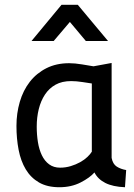

<svg xmlns="http://www.w3.org/2000/svg" viewBox="-20 -775 563 805"><path d="M448 -113Q453 -87 469.5 -76.5Q486 -66 509 -62L504 10Q453 8 421.5 -8Q390 -24 376 -52Q357 -30 318 -10Q279 10 229 10Q178 10 143.5 -10Q109 -30 88 -65Q67 -100 58 -147Q49 -194 49 -247Q49 -300 63 -348Q77 -396 105 -432Q133 -468 174.5 -489Q216 -510 270 -510Q294 -510 324 -505Q354 -500 372 -497L448 -511ZM232 -72Q255 -72 276.5 -78.5Q298 -85 316 -95Q334 -105 346.5 -117Q359 -129 365 -139V-425Q351 -427 325.5 -431Q300 -435 278 -435Q240 -435 213 -420Q186 -405 168.5 -378.5Q151 -352 142.5 -317.5Q134 -283 134 -244Q134 -210 139 -179Q144 -148 155.5 -124Q167 -100 186 -86Q205 -72 232 -72ZM238 -755H306L433 -603H340L273 -683L205 -603H112Z"/></svg>

Font: Panefresco 500wt
Style: Regular
Weight: 700
Foundry: Campivisivi & Chank Co
Version: Version 1.001